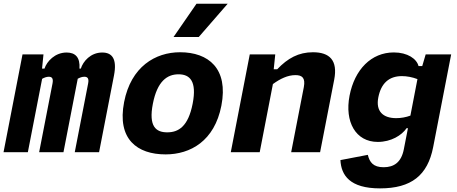

<svg xmlns="http://www.w3.org/2000/svg" viewBox="-26 -842 2526 1062"><path d="M325 0 404 -406.5C416 -413 428.5 -417.5 440.5 -417.5C458 -417.5 467 -408.5 461.5 -380.5L387.5 0H522L604.5 -424.5C622.5 -517.5 593.5 -551.5 539.5 -551.5C475 -551.5 433.5 -502.5 421 -462.5H413.5C418 -525 390.5 -551.5 342.5 -551.5C278 -551.5 233 -502.5 220 -462.5H206.5L214.5 -541H98.5L-6.5 0H128L207 -406C219 -413 232 -417.5 244 -417.5C261 -417.5 270 -408.5 264.5 -380.5L190.5 0Z M1198.5 -257.5C1238.5 -463 1127 -553 970 -553C833 -553 698.5 -473 660.5 -277.5C620.5 -72 733 12 890 12C1027 12 1160.5 -62 1198.5 -257.5ZM1039.5 -268C1015 -142.5 961.5 -110 899 -110C836.5 -110 795 -142.5 819.5 -268C844 -393.5 899 -431 961.5 -431C1024 -431 1064 -393.5 1039.5 -268ZM934 -637.5 1061 -821.5H1233.5L1073.5 -637.5Z M1744.5 0 1822.5 -401C1843.5 -508.5 1797 -553 1705 -553C1625.5 -553 1565.5 -520 1507.5 -459H1488L1496.5 -541H1355.5L1250.5 0H1410.5L1483.5 -377C1524 -406.5 1565.5 -426.5 1608 -426.5C1644.5 -426.5 1664.5 -412 1654.5 -360L1584.5 0Z M1907.5 -313C1879.5 -168.5 1941 -57 2063.5 -57C2137.5 -57 2196 -93.5 2223 -133H2230.5L2207.5 -15.5C2193.5 56 2153 83 2096 83C2038.5 83 2018.5 55.5 2008.5 14.5L1857 43.5C1861 127 1908.5 200 2076 200C2249 200 2339.5 128 2370 -28.5L2469.5 -541H2328.5L2309.5 -476.5H2289C2279 -516.5 2228.5 -552 2152.5 -552C2027.5 -552 1935.5 -457.5 1907.5 -313ZM2066.5 -303C2081.5 -380 2124.5 -421 2197 -421C2224 -421 2254 -415.5 2283 -404.5L2244 -202.5C2220 -193.5 2192 -188.5 2165.5 -188.5C2093 -188.5 2051.5 -226 2066.5 -303Z"/></svg>

Font: Monaspace Neon ExtraBold
Style: Italic
Weight: 800
Italic angle: -11°
Designer: Riley Cran & the Lettermatic Team
Foundry: Lettermatic
Version: Version 1.200 (Monaspace Neon)